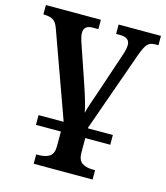

<svg xmlns="http://www.w3.org/2000/svg" viewBox="-115 -624 822 951"><g transform="rotate(15 296.5 -148.5)"><path d="M592 -536V-488H576Q550 -488 536.5 -474Q523 -460 506 -413L361 -4V0H489V50H361V123Q361 163 382 177Q403 191 437 191H449V239H147V191H160Q194 191 215 177.5Q236 164 236 125V50H108V0H236V-2L79 -438Q69 -467 52 -477.5Q35 -488 2 -488V-536H284V-488H255Q210 -488 210 -449Q210 -434 218 -408L286 -209Q318 -115 326 -70Q335 -108 365 -191L435 -400Q445 -428 445 -450Q445 -488 394 -488H375V-536Z"/></g></svg>

Font: Noto Serif SemiBold
Style: Regular
Weight: 600
Designer: Monotype Design Team
Foundry: Monotype Imaging Inc.
Version: Version 1.001